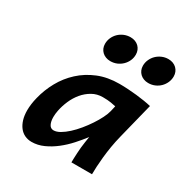

<svg xmlns="http://www.w3.org/2000/svg" viewBox="-174 -896 1011 1049"><g transform="rotate(30 331.0 -371.0)"><path d="M466.8 -384.8Q457 -387.2 436 -390.9Q415 -394.5 383.8 -394.5Q347.2 -394.5 317.4 -377.4Q287.6 -360.4 265.1 -333.5Q242.7 -306.6 228.3 -273.2Q213.9 -239.7 207.5 -207Q203.1 -185.1 203.1 -165.5Q203.1 -137.7 212.2 -120.1Q221.2 -102.5 240.2 -102.5Q258.3 -102.5 280.3 -115.2Q302.2 -127.9 325 -148.7Q347.7 -169.4 369.4 -195.8Q391.1 -222.2 409.4 -249.8Q427.7 -277.3 440.9 -303.7Q454.1 -330.1 459 -350.6ZM412.6 0Q412.6 -10.7 413.1 -26.1Q413.6 -41.5 414.6 -58.8Q415.5 -76.2 417.2 -94.7Q418.9 -113.3 421.9 -131.3L427.7 -168.9Q404.3 -137.7 375.2 -105.5Q346.2 -73.2 312.7 -47.1Q279.3 -21 242.4 -4.4Q205.6 12.2 167.5 12.2Q143.6 12.2 124 2.9Q104.5 -6.3 90.6 -24.2Q76.7 -42 68.8 -67.6Q61 -93.3 61 -126Q61 -144.5 63.7 -165.3Q66.4 -186 72.3 -209.5Q86.4 -267.1 115.7 -320.1Q145 -373 189.5 -413.8Q233.9 -454.6 293 -478.8Q352.1 -502.9 426.3 -502.9Q452.6 -502.9 480.5 -501.2Q508.3 -499.5 535.2 -496.6Q562 -493.7 586.4 -489.7Q610.8 -485.8 630.4 -481L574.2 -256.3Q564.5 -217.8 558.3 -180.7Q552.2 -143.6 548.8 -110.1Q545.4 -76.7 543.9 -48.6Q542.5 -20.5 542.5 0ZM247.6 -653.3Q247.6 -673.3 255.6 -691.7Q263.7 -710 277.8 -723.9Q292 -737.8 311 -745.8Q330.1 -753.9 351.6 -753.9Q367.7 -753.9 380.9 -748.8Q394 -743.7 403.6 -734.4Q413.1 -725.1 418.2 -712.6Q423.3 -700.2 423.3 -685.5Q423.3 -665 415.3 -647Q407.2 -628.9 393.1 -615Q378.9 -601.1 360.1 -593Q341.3 -585 319.3 -585Q303.7 -585 290.5 -590.1Q277.3 -595.2 267.8 -604.2Q258.3 -613.3 252.9 -625.7Q247.6 -638.2 247.6 -653.3ZM486.8 -653.3Q486.8 -673.3 494.9 -691.4Q502.9 -709.5 516.8 -723.4Q530.8 -737.3 549.8 -745.6Q568.8 -753.9 590.3 -753.9Q606.4 -753.9 619.6 -748.8Q632.8 -743.7 642.3 -734.4Q651.9 -725.1 657 -712.6Q662.1 -700.2 662.1 -685.5Q662.1 -665.5 654.1 -647.2Q646 -628.9 632.1 -615Q618.2 -601.1 599.1 -593Q580.1 -585 558.6 -585Q543 -585 529.8 -590.1Q516.6 -595.2 507.1 -604.2Q497.6 -613.3 492.2 -625.7Q486.8 -638.2 486.8 -653.3Z"/></g></svg>

Font: Andika New Basic
Style: Bold Italic
Weight: 700
Italic angle: -14°
Designer: Victor Gaultney, Annie Olsen, Pablo Ugerman
Foundry: SIL International
Version: Version 5.500